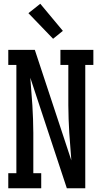

<svg xmlns="http://www.w3.org/2000/svg" viewBox="-20 -1000 540 1020"><path d="M24 0V-80H67V-655H24V-735H165L359 -148Q357 -184 353.5 -221Q350 -258 348 -294.5Q346 -331 344.5 -367.5Q343 -404 343 -441V-655H301V-735H476V-655H433V0H335L141 -587Q143 -551 146.5 -514Q150 -477 152 -440.5Q154 -404 155.5 -367.5Q157 -331 157 -294V-80H199V0ZM262 -794 131 -930 194 -980 314 -836Z"/></svg>

Font: Iosevka Curly Slab Medium
Style: Regular
Weight: 500
Monospace: yes
Designer: Belleve Invis
Foundry: Belleve Invis
Version: Version 22.1.2; ttfautohint (v1.8.4)